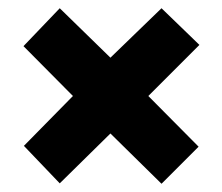

<svg xmlns="http://www.w3.org/2000/svg" viewBox="-20 -586 540 466"><path d="M372 -566 464 -477 340 -353 462 -230 372 -140 248 -262 125 -141 38 -232 157 -353 37 -474 125 -566 248 -446Z"/></svg>

Font: Noto Sans Lao UI ExtCond Blk
Style: Regular
Weight: 900
Width: 2
Designer: Monotype Design Team
Foundry: Monotype Imaging Inc.
Version: Version 2.000; ttfautohint (v1.8.4.7-5d5b)